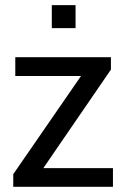

<svg xmlns="http://www.w3.org/2000/svg" viewBox="-20 -722 513 742"><path d="M416.5 0V-72.3H147.5L408.7 -453.1V-501H39.1V-428.2H293L31.2 -48.8V0ZM272 -613.3V-702.1H180.2V-613.3Z"/></svg>

Font: Ride
Style: Regular
Weight: 400
Version: Version 3.000